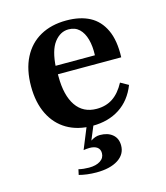

<svg xmlns="http://www.w3.org/2000/svg" viewBox="-97 -504 672 777"><g transform="rotate(-15 238.5 -115.0)"><path d="M245.2 11.3Q183.9 11.3 139.1 -14.9Q94.4 -41.1 70.2 -90.3Q46 -139.5 46 -207.3Q46 -277.4 71.4 -327Q96.8 -376.6 143.1 -402.4Q189.5 -428.2 252.4 -428.2Q309.7 -428.2 349.6 -407.3Q389.5 -386.3 410.5 -341.5Q431.5 -296.8 429 -226.6H125.8L124.2 -262.1H328.2Q329.8 -300 321.8 -329Q313.7 -358.1 296.4 -374.6Q279 -391.1 251.6 -391.1Q216.9 -391.1 191.9 -358.5Q166.9 -325.8 162.9 -254.8L164.5 -251.6Q163.7 -244.4 163.7 -236.3Q163.7 -228.2 163.7 -216.9Q163.7 -137.9 193.5 -94.4Q223.4 -50.8 279.8 -50.8Q319.4 -50.8 348 -70.2Q376.6 -89.5 397.6 -129L430.6 -110.5Q407.3 -50.8 359.7 -19.8Q312.1 11.3 245.2 11.3ZM212.1 197.6Q192.7 197.6 173.4 195.2Q154 192.7 139.5 188.7L144.4 166.1Q154 168.5 165.7 169.8Q177.4 171 187.9 171Q217.7 171 235.5 159.3Q253.2 147.6 253.2 127.4Q253.2 111.3 241.9 102.8Q230.6 94.4 209.7 94.4Q202.4 94.4 195.6 95.2Q188.7 96 184.7 96.8L224.2 0H253.2L225 67.7Q234.7 61.3 244 58.1Q253.2 54.8 263.7 54.8Q296.8 54.8 316.5 71.4Q336.3 87.9 336.3 117.7Q336.3 154.8 302.8 176.2Q269.4 197.6 212.1 197.6Z"/></g></svg>

Font: Playfair 9pt
Style: Bold
Weight: 700
Designer: Claus Eggers Sørensen
Foundry: Claus Eggers Sørensen
Version: Version 2.203